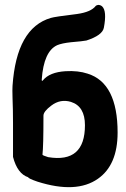

<svg xmlns="http://www.w3.org/2000/svg" viewBox="-20 -727 515 782"><path d="M326 -217Q326 -294 269 -312Q226 -325 189 -297Q157 -273 157 -256Q157 -131 153 -97Q153 -94 176 -87Q326 -62 326 -217ZM151 -398Q153 -397 155 -400Q182 -433 247 -437Q298 -440 337 -427Q459 -389 459 -187Q459 -55 379 1Q291 63 133 13Q95 0 95 -5Q51 -19 33 -88V-227Q33 -280 31 -329Q30 -363 31 -377Q47 -613 187 -654Q203 -659 294 -670Q351 -678 370 -703Q373 -706 380 -707Q389 -707 396 -701Q416 -682 403 -614Q397 -583 332 -562Q317 -559 269 -555Q232 -551 213 -543Q158 -518 150 -403Q150 -398 151 -398Z"/></svg>

Font: Bubblegum Sans
Style: Regular
Weight: 400
Designer: Angel Koziupa and Alejandro Paul
Foundry: Angel Koziupa and Alejandro Paul
Version: Version 1.001